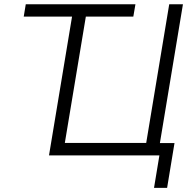

<svg xmlns="http://www.w3.org/2000/svg" viewBox="-20 -748 914 924"><path d="M94.2 -668 104 -727.5H631.8L621.6 -668H393.1L292 -60.1H683.6L794.4 -727.5H860.4L749.5 -59.6H819.8L784.2 156.2H721.2L747.1 0H215.8L326.7 -668Z"/></svg>

Font: Inter Display Light
Style: Italic
Weight: 300
Italic angle: -9.39999°
Designer: Rasmus Andersson
Foundry: rsms
Version: Version 4.000;git-a52131595